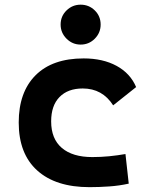

<svg xmlns="http://www.w3.org/2000/svg" viewBox="-20 -771 626 801"><path d="M353.5 9.8Q212.4 9.8 135.3 -59.8Q58.1 -129.4 58.1 -259.8Q58.1 -386.7 128.4 -457Q198.7 -527.3 329.1 -527.3Q409.2 -527.3 466.6 -496.1Q523.9 -464.8 547.9 -407.7L452.1 -331.5Q407.2 -401.9 325.2 -401.9Q263.2 -401.9 228.3 -366.2Q193.4 -330.6 193.4 -264.6Q193.4 -191.9 238 -153.8Q282.7 -115.7 365.2 -115.7Q400.4 -115.7 435.3 -119.1Q470.2 -122.6 503.4 -128.4L517.1 -4.9Q477.5 3.9 435.5 6.8Q393.6 9.8 353.5 9.8ZM316.4 -585Q282.2 -585 257.6 -609.6Q232.9 -634.3 232.9 -668.5Q232.9 -703.6 257.6 -727.5Q282.2 -751.5 316.4 -751.5Q351.1 -751.5 375.5 -727.5Q399.9 -703.6 399.9 -668.5Q399.9 -634.3 375.5 -609.6Q351.1 -585 316.4 -585Z"/></svg>

Font: Cascadia Mono
Style: Bold
Weight: 700
Monospace: yes
Designer: Aaron Bell
Foundry: Saja Typeworks
Version: Version 2404.023; ttfautohint (v1.8.4)